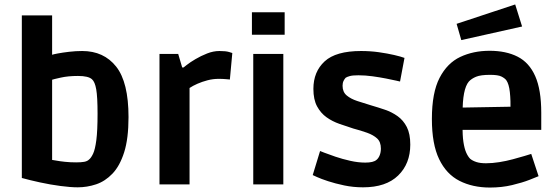

<svg xmlns="http://www.w3.org/2000/svg" viewBox="-20 -828 2503 862"><path d="M329 13Q297 13 251.5 7Q206 1 160 -9Q114 -19 78 -29V-759H214V-582Q218 -584 239.5 -588Q261 -592 290.5 -595.5Q320 -599 349 -599Q446 -599 501.5 -529Q557 -459 557 -302Q557 -206 537.5 -144.5Q518 -83 485 -48.5Q452 -14 411.5 -0.5Q371 13 329 13ZM322 -99Q344 -99 358 -101.5Q372 -104 380 -112Q389 -119 398 -138Q407 -157 412.5 -199Q418 -241 418 -318Q418 -393 412 -427Q406 -461 393 -472Q377 -487 330 -487Q286 -487 252.5 -479.5Q219 -472 214 -470V-110Q217 -110 232.5 -107Q248 -104 272 -101.5Q296 -99 322 -99Z M696 0V-586H780L798 -525H804Q804 -525 818.5 -536.5Q833 -548 857.5 -562.5Q882 -577 910 -588Q938 -599 965 -599Q994 -599 1008.5 -594.5Q1023 -590 1023 -590L1012 -471Q1012 -471 996 -472.5Q980 -474 962 -474Q936 -474 911.5 -467.5Q887 -461 866.5 -452Q846 -443 831 -433V0Z M1117 0V-586H1252V0ZM1111 -672V-773H1258V-672Z M1610 13Q1566 13 1525.5 4.5Q1485 -4 1453 -14.5Q1421 -25 1402.5 -33.5Q1384 -42 1384 -42L1417 -150Q1417 -150 1436 -142.5Q1455 -135 1486 -124.5Q1517 -114 1552.5 -106Q1588 -98 1620 -98Q1638 -98 1650.5 -101Q1663 -104 1670 -110Q1679 -117 1684.5 -130.5Q1690 -144 1690 -161Q1690 -191 1673 -206.5Q1656 -222 1628 -232Q1600 -242 1566 -251Q1535 -261 1503.5 -272Q1472 -283 1446 -301.5Q1420 -320 1403.5 -350.5Q1387 -381 1387 -429Q1387 -506 1437.5 -552.5Q1488 -599 1601 -599Q1643 -599 1681.5 -593.5Q1720 -588 1750 -581Q1780 -574 1796 -568L1776 -462Q1776 -462 1758.5 -466Q1741 -470 1713 -475.5Q1685 -481 1652.5 -485.5Q1620 -490 1589 -490Q1563 -490 1550.5 -486.5Q1538 -483 1532 -479Q1527 -474 1522.5 -465Q1518 -456 1518 -443Q1518 -415 1536.5 -399.5Q1555 -384 1584 -374.5Q1613 -365 1646 -355Q1677 -346 1708 -335.5Q1739 -325 1765 -306.5Q1791 -288 1806.5 -257.5Q1822 -227 1822 -179Q1822 -93 1767.5 -40Q1713 13 1610 13Z M2180 14Q2102 14 2043 -16Q1984 -46 1951.5 -113.5Q1919 -181 1919 -294Q1919 -412 1953.5 -478.5Q1988 -545 2046.5 -572.5Q2105 -600 2178 -600Q2252 -600 2304 -573.5Q2356 -547 2383 -486Q2410 -425 2410 -322V-245H1996L2057 -265Q2056 -221 2060.5 -191Q2065 -161 2073 -143Q2081 -125 2091 -115Q2102 -106 2119 -100.5Q2136 -95 2162 -95Q2190 -95 2221.5 -100Q2253 -105 2282.5 -113Q2312 -121 2334 -127.5Q2356 -134 2365 -137L2398 -37Q2389 -33 2357 -20.5Q2325 -8 2279 3Q2233 14 2180 14ZM2057 -318 1997 -344 2334 -350 2272 -324Q2273 -378 2269 -414.5Q2265 -451 2253 -468Q2246 -477 2231 -484.5Q2216 -492 2180 -492Q2138 -492 2117.5 -483.5Q2097 -475 2085 -462Q2056 -428 2057 -318ZM2051 -648 2030 -721 2293 -808 2324 -709Z"/></svg>

Font: Ruda ExtraBold
Style: Regular
Weight: 800
Designer: Mariela Monsalve and Angelina Sanchez
Foundry: Mariela Monsalve and Angelina Sanchez
Version: Version 2.000